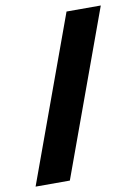

<svg xmlns="http://www.w3.org/2000/svg" viewBox="-83 -777 594 839"><g transform="rotate(-10 213.5 -357.0)"><path d="M424 -722 158 8H6L272 -722Z"/></g></svg>

Font: Noto Sans Lao Looped ExtraBold
Style: Regular
Weight: 800
Designer: Mark Frömberg, Ben Mitchell
Foundry: The Fontpad Ltd
Version: Version 1.002; ttfautohint (v1.8.4.7-5d5b)